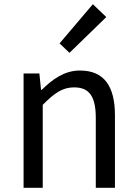

<svg xmlns="http://www.w3.org/2000/svg" viewBox="-20 -892 651 912"><path d="M92 0H183V-394C238 -449 276 -477 332 -477C404 -477 435 -434 435 -332V0H526V-344C526 -483 474 -557 360 -557C286 -557 230 -516 178 -465H175L167 -543H92ZM310 -641 485 -811 421 -872 263 -686Z"/></svg>

Font: Noto Sans CJK SC Regular
Style: Regular
Weight: 400
Designer: Ryoko NISHIZUKA (kana & ideographs); Paul D. Hunt (Latin, Greek & Cyrillic); Wenlong ZHANG (bopomofo); Sandoll Communica
Foundry: Adobe Systems Incorporated
Version: Version 1.004;PS 1.004;hotconv 1.0.82;makeotf.lib2.5.63406